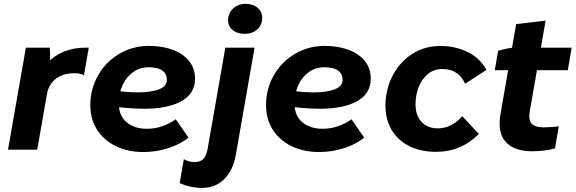

<svg xmlns="http://www.w3.org/2000/svg" viewBox="-20 -763 2935 979"><path d="M112 -520H233.6Q235.4 -498.6 235.6 -472.4Q235.8 -446.2 234 -427L218.8 -438.4Q255.6 -479.4 305.3 -499.7Q355 -520 415 -520H432.6L408.2 -379.6Q389.2 -388.6 369.6 -389.2Q307.6 -392.2 268 -363.7Q228.4 -335.2 219.6 -283.8L169.8 0H20.8Z M440.6 -227.2Q440.6 -309.8 480.4 -379.3Q520.2 -448.8 588.8 -488.9Q657.4 -529 739.6 -529Q806.4 -529 859.8 -509.5Q913.2 -490 943.8 -452.4Q974.4 -414.8 974.4 -361.2Q974.4 -286.6 906 -247.6Q837.6 -208.6 717.8 -208.6Q635.4 -208.6 528.2 -223L540.4 -304.2Q621 -292 684.6 -292Q751 -292 790.9 -307.6Q830.8 -323.2 830.8 -355.2Q830.8 -377 820 -391.5Q809.2 -406 788 -413Q766.8 -420 737.2 -420Q693.2 -420 658.7 -395.4Q624.2 -370.8 604.9 -328.4Q585.6 -286 585.6 -235.8Q585.6 -174 624.8 -140.2Q664 -106.4 729.6 -106.4Q770.2 -106.4 808.3 -119.7Q846.4 -133 876.2 -154.8L940.8 -61.6Q902.2 -28.6 840.1 -8.2Q778 12.2 710.8 12.2Q632.8 12.2 571.2 -17.6Q509.6 -47.4 475.1 -101.4Q440.6 -155.4 440.6 -227.2Z M896.2 170.6 917.4 48.8Q930.8 56.2 943.4 59.8Q956 63.4 971.2 63.4Q1001 63.4 1016.7 47.9Q1032.4 32.4 1039 -6.4L1129 -520H1278L1182.8 24.8Q1168.4 106.6 1123 150.9Q1077.6 195.2 1009.4 195.2Q980.6 195.2 951.5 188.9Q922.4 182.6 896.2 170.6ZM1143 -659.4Q1143 -695.6 1168.5 -719.5Q1194 -743.4 1231.6 -743.4Q1270.4 -743.4 1293.7 -723.2Q1317 -703 1317 -672Q1317 -635.2 1291.4 -612.8Q1265.8 -590.4 1227.6 -590.4Q1189.4 -590.4 1166.2 -609.7Q1143 -629 1143 -659.4Z M1336.6 -227.2Q1336.6 -309.8 1376.4 -379.3Q1416.2 -448.8 1484.8 -488.9Q1553.4 -529 1635.6 -529Q1702.4 -529 1755.8 -509.5Q1809.2 -490 1839.8 -452.4Q1870.4 -414.8 1870.4 -361.2Q1870.4 -286.6 1802 -247.6Q1733.6 -208.6 1613.8 -208.6Q1531.4 -208.6 1424.2 -223L1436.4 -304.2Q1517 -292 1580.6 -292Q1647 -292 1686.9 -307.6Q1726.8 -323.2 1726.8 -355.2Q1726.8 -377 1716 -391.5Q1705.2 -406 1684 -413Q1662.8 -420 1633.2 -420Q1589.2 -420 1554.7 -395.4Q1520.2 -370.8 1500.9 -328.4Q1481.6 -286 1481.6 -235.8Q1481.6 -174 1520.8 -140.2Q1560 -106.4 1625.6 -106.4Q1666.2 -106.4 1704.3 -119.7Q1742.4 -133 1772.2 -154.8L1836.8 -61.6Q1798.2 -28.6 1736.1 -8.2Q1674 12.2 1606.8 12.2Q1528.8 12.2 1467.2 -17.6Q1405.6 -47.4 1371.1 -101.4Q1336.6 -155.4 1336.6 -227.2Z M1945.4 -224.8Q1945.4 -303.8 1980.1 -373.6Q2014.8 -443.4 2078.8 -486Q2142.8 -528.6 2225.2 -528.6Q2302 -528.6 2364.7 -497.8Q2427.4 -467 2460.2 -406.4L2351.4 -336Q2335.4 -373.2 2306.4 -392.1Q2277.4 -411 2234.2 -411Q2191.8 -411 2161.1 -385Q2130.4 -359 2114.5 -317.9Q2098.6 -276.8 2098.6 -231.2Q2098.6 -192.4 2113 -164.8Q2127.4 -137.2 2153 -122.8Q2178.6 -108.4 2211.2 -108.4Q2248 -108.4 2280.4 -125Q2312.8 -141.6 2337 -170.6L2421.6 -80.2Q2377 -34.6 2322.1 -11.7Q2267.2 11.2 2203.4 11.2Q2126 11.2 2067.3 -17.8Q2008.6 -46.8 1977 -100.3Q1945.4 -153.8 1945.4 -224.8Z M2532 -181.8 2611.8 -640 2762.2 -657.8 2681.8 -199Q2673 -150.2 2691.5 -131.9Q2710 -113.6 2751.8 -113.6Q2769.4 -113.6 2792 -115.2Q2814.6 -116.8 2829.2 -119.2L2809.8 -6.4Q2787.4 0.4 2755.1 4.4Q2722.8 8.4 2694 8.4Q2602.4 8.4 2559 -39Q2515.6 -86.4 2532 -181.8ZM2606 -520H2895L2875.2 -405H2502.8L2520 -504Q2541.6 -510.4 2564.8 -515.2Q2588 -520 2606 -520Z"/></svg>

Font: Fixel Italic Variable Display Thin
Style: Italic
Weight: 100
Italic angle: -10°
Designer: AlfaBravo + MacPaw
Foundry: Kyrylo Tkachov, Marchela Mozhyna, Serhii Makarenko, Maria Weinstein, Zakhar Kryvoshyya
Version: Version 1.210;Glyphs 3.2 (3217)